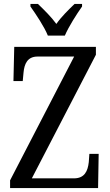

<svg xmlns="http://www.w3.org/2000/svg" viewBox="-20 -951 556 971"><path d="M222 -771H308C327 -816 368 -880 395 -918V-931H357C326 -901 290 -866 265 -830C239 -866 203 -901 172 -931H134V-918C161 -880 204 -816 222 -771ZM31 0H476L479 -173H432L429 -131C424 -86 408 -49 354 -49H141L465 -674V-714H52L48 -541H95L99 -584C103 -627 118 -665 170 -665H355L31 -39Z"/></svg>

Font: Noto Serif Sinhala Condensed
Style: Regular
Weight: 400
Width: 3
Designer: Jelle Bosma - Monotype Design Team
Foundry: Monotype Imaging Inc.
Version: Version 2.007